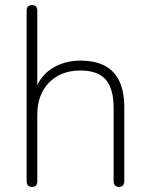

<svg xmlns="http://www.w3.org/2000/svg" viewBox="-20 -731 593 757"><path d="M106 6Q96 6 90.5 0Q85 -6 85 -16V-689Q85 -700 90.5 -705.5Q96 -711 106 -711Q116 -711 121.5 -705.5Q127 -700 127 -689V-366H115Q135 -429 184 -460.5Q233 -492 297 -492Q355 -492 393.5 -471.5Q432 -451 451 -410Q470 -369 470 -308V-16Q470 -6 464.5 0Q459 6 449 6Q439 6 433.5 0Q428 -6 428 -16V-304Q428 -381 397 -417Q366 -453 297 -453Q220 -453 173.5 -405.5Q127 -358 127 -278V-16Q127 6 106 6Z"/></svg>

Font: Nunito ExtraLight
Style: Regular
Weight: 200
Designer: Vernon Adams
Foundry: Vernon Adams
Version: Version 3.602